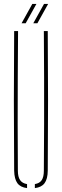

<svg xmlns="http://www.w3.org/2000/svg" viewBox="-20 -959 317 983"><path d="M52.5 -85Q51 -264.5 51 -442.8Q51 -621 52.5 -800H72.5Q71.5 -680.5 71 -561.5Q70.5 -442.5 70.5 -323.5Q70.5 -204.5 71.5 -85Q71.5 -53.5 82.8 -37Q94 -20.5 118.5 -16.5V4Q84.5 0 69 -21.2Q53.5 -42.5 52.5 -85ZM158.5 4V-16.5Q183 -20.5 193.8 -37Q204.5 -53.5 204.5 -85Q205.5 -204.5 205.8 -323.5Q206 -442.5 205.8 -561.5Q205.5 -680.5 204.5 -800H224.5Q226 -621 226 -442.8Q226 -264.5 224.5 -85Q224 -42.5 208.2 -21.2Q192.5 0 158.5 4ZM90.5 -840 145.5 -939H166.5L111.5 -840ZM150.5 -840 205.5 -939H226.5L171.5 -840Z"/></svg>

Font: Big Shoulders Stencil Display SC Thin
Style: Regular
Weight: 100
Designer: Patric King
Foundry: XO Type Co
Version: Version 2.001